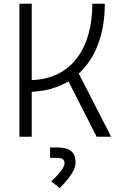

<svg xmlns="http://www.w3.org/2000/svg" viewBox="-20 -713 626 1001"><path d="M81.1 0H145.5V-234.4C219.2 -237.8 283.2 -256.3 336.9 -289.1L483.9 0H559.6L390.6 -329.6C479 -410.2 526.4 -537.1 526.4 -693.4H461.4C461.4 -460.9 352.1 -302.2 145.5 -295.4V-693.4H81.1ZM291.5 267.6C348.1 210.4 374 168.5 374 133.8C374 80.1 343.8 55.7 277.8 55.7H241.2V109.9H276.4C303.7 109.9 316.4 118.2 316.4 137.2C316.4 158.7 294.9 188.5 247.1 232.4Z"/></svg>

Font: Cascadia Code PL Light
Style: Regular
Weight: 300
Monospace: yes
Designer: Aaron Bell
Foundry: Saja Typeworks
Version: Version 2404.023